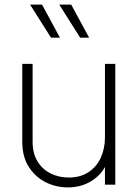

<svg xmlns="http://www.w3.org/2000/svg" viewBox="-20 -804 610 836"><path d="M275 12Q330 12 372.5 -12.5Q415 -37 437 -77V0H482V-526H437V-206Q437 -158 419 -118Q401 -78 365.5 -54.5Q330 -31 279 -31Q237 -31 201 -48.5Q165 -66 143.5 -101Q122 -136 122 -186V-526H77V-186Q77 -122 105 -78Q133 -34 178 -11Q223 12 275 12ZM329 -640H368L290 -784H238ZM202 -640H241L163 -784H111Z"/></svg>

Font: Plus Jakarta Sans ExtraLight
Style: Regular
Weight: 200
Designer: Gumpita Rahayu
Foundry: Tokotype
Version: Version 2.004; ttfautohint (v1.8.3)